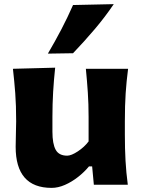

<svg xmlns="http://www.w3.org/2000/svg" viewBox="-20 -893 690 928"><path d="M229.5 15.1Q55.7 15.1 55.7 -183.6Q55.7 -220.2 56.9 -248.3Q58.1 -276.4 58.1 -306.2Q58.1 -384.8 53.7 -442.6Q49.3 -500.5 42.5 -560.5L246.6 -565.9Q240.2 -505.9 236.8 -448.2Q233.4 -390.6 233.4 -328.1V-256.3Q233.4 -198.2 249 -169.4Q264.6 -140.6 304.7 -140.6Q324.7 -140.6 356.2 -161.4Q387.7 -182.1 408.2 -209.5V-328.1Q408.2 -390.6 404.5 -445.6Q400.9 -500.5 395 -560.5H599.1Q591.3 -500.5 587.4 -442.6Q583.5 -384.8 583.5 -306.2V-242.2Q583.5 -172.9 586.7 -116.2Q589.8 -59.6 597.7 0H433.6L425.3 -88.9H410.2Q387.2 -61 356.9 -37.4Q326.7 -13.7 293.7 0.7Q260.7 15.1 229.5 15.1ZM211.4 -633.8Q246.1 -692.9 276.6 -751.2Q307.1 -809.6 333 -868.7L529.8 -873Q488.3 -811.5 438 -752.2Q387.7 -692.9 333 -635.7Z"/></svg>

Font: Pinar-DS1-FD Bold
Style: Regular
Weight: 700
Designer: Amin Abedi
Version: Version 2.000